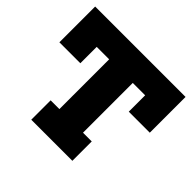

<svg xmlns="http://www.w3.org/2000/svg" viewBox="-180 -969 1173 1173"><g transform="rotate(45 407.0 -382.5)"><path d="M797.5 -765V-456H616V-597.5H509V-167.5H584.5V0H229.5V-167.5H305V-597.5H197.5V-456H16.5V-765Z"/></g></svg>

Font: Hepta Slab ExtraLight ExtraBold
Style: Regular
Weight: 800
Version: Version 1.102